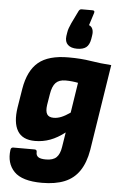

<svg xmlns="http://www.w3.org/2000/svg" viewBox="-63 -824 666 1065"><g transform="rotate(5 269.5 -292.0)"><path d="M299 -509Q368 -509 423 -500Q478 -491 538 -487L463 -8Q451 63 420 109Q389 155 337.5 176Q286 197 212 197Q101 197 56.5 151Q12 105 22 30Q24 16 36 16H155Q169 16 168 30Q167 48 179.5 57Q192 66 223 66Q262 66 281 47.5Q300 29 306 -11L319 -93Q278 -61 237.5 -46Q197 -31 153 -31Q83 -31 55.5 -77Q28 -123 41 -208L58 -313Q75 -415 131 -462Q187 -509 299 -509ZM245 -168Q266 -168 288 -177Q310 -186 337 -205L363 -373Q349 -376 330.5 -378Q312 -380 293 -380Q257 -380 238.5 -360.5Q220 -341 213 -297L203 -236Q198 -201 208 -184.5Q218 -168 245 -168ZM408 -781Q423 -781 418 -766L396 -697Q410 -692 416 -677Q422 -662 418 -640L415 -621Q409 -588 391.5 -574.5Q374 -561 341 -561Q307 -561 289.5 -577.5Q272 -594 276 -626L279 -645Q281 -659 285.5 -671Q290 -683 297 -699L330 -767Q336 -781 347 -781Z"/></g></svg>

Font: Sofia Sans Black
Style: Italic
Weight: 900
Italic angle: -9°
Version: Version 4.100-B